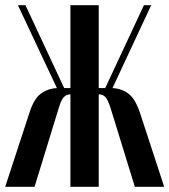

<svg xmlns="http://www.w3.org/2000/svg" viewBox="-25 -719 652 739"><path d="M494 0 400 -305Q390 -336 380 -346Q370 -356 356 -356H355V0H246V-356Q232 -356 221.5 -346Q211 -336 202 -306L108 0H-5L88 -284Q105 -338 131.5 -358Q158 -378 194 -380L44 -699H73L222 -380H246V-699H355V-380H380L529 -699H557L408 -380Q444 -378 470 -358Q496 -338 514 -284L607 0Z"/></svg>

Font: Moniqa Extra Bold Narrow Heading
Style: Regular
Weight: 800
Width: 4
Designer: Rajesh Rajput
Foundry: Rajesh Rajput
Version: Version 1.000;December 15, 2022;FontCreator 14.0.0.2794 32-b